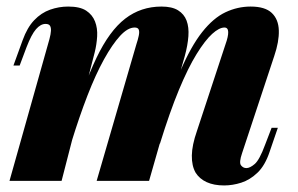

<svg xmlns="http://www.w3.org/2000/svg" viewBox="-20 -552 911 586"><path d="M168 0H9L131 -433Q135 -448 135.5 -458Q136 -468 132.5 -473.5Q129 -479 119 -479Q104 -479 90 -463Q76 -447 61 -408L40 -352H21L49 -429Q63 -468 84.5 -490.5Q106 -513 133 -522.5Q160 -532 188 -532Q224 -532 243 -519.5Q262 -507 270 -486.5Q278 -466 276.5 -441Q275 -416 269 -392ZM396 -416Q401 -431 403.5 -443Q406 -455 403.5 -461.5Q401 -468 391 -468Q370 -468 346.5 -442.5Q323 -417 297.5 -371Q272 -325 247 -260.5Q222 -196 198 -118L194 -156Q235 -293 274.5 -375.5Q314 -458 362 -495Q410 -532 473 -532Q505 -532 523.5 -520.5Q542 -509 549.5 -489Q557 -469 555 -441.5Q553 -414 544 -381L435 0H275ZM668 -416Q677 -441 676.5 -454.5Q676 -468 665 -468Q649 -468 627.5 -448.5Q606 -429 580 -387Q554 -345 526 -277.5Q498 -210 468 -113L464 -142Q498 -260 530.5 -335.5Q563 -411 597 -454Q631 -497 668 -514.5Q705 -532 745 -532Q789 -532 809.5 -512.5Q830 -493 831 -459Q832 -425 817 -381L719 -85Q709 -56 715.5 -47.5Q722 -39 732 -39Q743 -39 757.5 -51.5Q772 -64 789 -110L809 -162H828L803 -89Q789 -47 766 -25Q743 -3 716.5 5.5Q690 14 664 14Q633 14 611 4Q589 -6 577 -25Q565 -46 565.5 -77.5Q566 -109 581 -152Z"/></svg>

Font: Playfair Display ExtraBold
Style: Italic
Weight: 800
Italic angle: -14°
Designer: Claus Eggers Sørensen
Foundry: Claus Eggers Sørensen
Version: Version 1.203